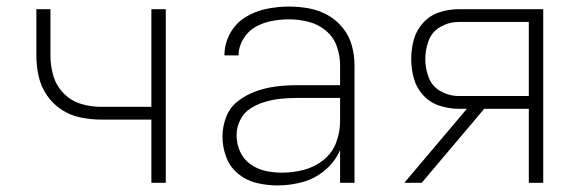

<svg xmlns="http://www.w3.org/2000/svg" viewBox="-20 -558 1768 586"><path d="M442 0H486V-530H442V-232H288Q257 -232 227 -241Q197 -250 174.5 -273Q152 -296 143 -326Q134 -356 134 -388V-530H91V-388Q91 -356 98 -325Q105 -294 123 -267.5Q141 -241 167.5 -223.5Q194 -206 225.5 -199.5Q257 -193 288 -193H442Z M827 8Q866 8 904 -2.5Q942 -13 972.5 -39Q1003 -65 1018 -100V0H1062V-358Q1062 -389 1054 -418.5Q1046 -448 1026.5 -472.5Q1007 -497 980 -512Q953 -527 923 -532.5Q893 -538 862 -538Q828 -538 793.5 -531Q759 -524 729 -505.5Q699 -487 682 -455.5Q665 -424 665 -389H708Q708 -415 722.5 -439Q737 -463 760 -476Q783 -489 809.5 -494Q836 -499 862 -499Q892 -499 921.5 -491.5Q951 -484 974.5 -464.5Q998 -445 1008 -416.5Q1018 -388 1018 -358V-298H884Q853 -298 822 -294Q791 -290 761.5 -279.5Q732 -269 707 -250Q682 -231 670.5 -201.5Q659 -172 659 -141Q659 -109 670.5 -78.5Q682 -48 707 -27.5Q732 -7 763.5 0.5Q795 8 827 8ZM840 -31Q815 -31 790 -36.5Q765 -42 744 -57Q723 -72 712.5 -96Q702 -120 702 -145Q702 -169 713 -191.5Q724 -214 744.5 -227Q765 -240 788.5 -247Q812 -254 836 -256.5Q860 -259 884 -259H1018V-189Q1018 -155 1006 -123Q994 -91 967 -69.5Q940 -48 907 -39.5Q874 -31 840 -31Z M1214 0H1267L1458 -226H1594V0H1638V-530H1380Q1350 -530 1321 -520.5Q1292 -511 1271.5 -488.5Q1251 -466 1243 -437Q1235 -408 1235 -378Q1235 -348 1243 -319Q1251 -290 1271.5 -267.5Q1292 -245 1321 -235.5Q1350 -226 1380 -226H1405ZM1380 -265Q1351 -265 1325 -279.5Q1299 -294 1288.5 -321.5Q1278 -349 1278 -378Q1278 -407 1288.5 -434.5Q1299 -462 1325 -476.5Q1351 -491 1380 -491H1594V-265Z"/></svg>

Font: Iosevka Sparkle Extralight
Style: Regular
Weight: 200
Designer: Belleve Invis
Foundry: Belleve Invis
Version: Version 4.5.0; ttfautohint (v1.8.3)